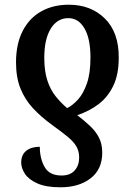

<svg xmlns="http://www.w3.org/2000/svg" viewBox="-20 -566 562 815"><path d="M272 -546Q366 -546 425.5 -487Q485 -428 484 -320Q484 -250 461 -202Q438 -154 398.5 -124Q359 -94 308 -77Q338 -54 362 -31.5Q386 -9 400 18Q414 45 414 82Q414 153 364.5 191Q315 229 237 229Q175 229 138.5 212.5Q102 196 86 172Q70 148 70 124Q70 91 91.5 74Q113 57 149 57Q149 107 169.5 143Q190 179 241 179Q278 179 297 157.5Q316 136 316 103Q316 77 305 57Q294 37 269 16Q244 -5 202 -35Q155 -69 120.5 -106Q86 -143 67 -190Q48 -237 48 -301Q48 -380 76.5 -435Q105 -490 155.5 -518Q206 -546 272 -546ZM270 -489Q223 -489 195.5 -444.5Q168 -400 168 -321Q168 -264 181 -224.5Q194 -185 216 -157.5Q238 -130 265 -107Q289 -119 311.5 -144Q334 -169 349 -212Q364 -255 364 -322Q364 -402 338.5 -445.5Q313 -489 270 -489Z"/></svg>

Font: Noto Serif Condensed SemiBold
Style: Regular
Weight: 600
Width: 3
Designer: Monotype Design Team
Foundry: Monotype Imaging Inc.
Version: Version 2.013